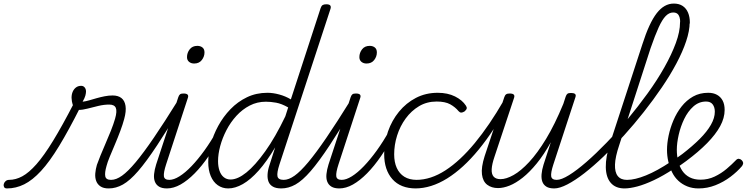

<svg xmlns="http://www.w3.org/2000/svg" viewBox="-220 -1039 4184 1076"><path d="M-181 17Q-193 17 -197 9.5Q-201 2 -199 -7Q-197 -16 -189 -23.5Q-181 -31 -169 -31Q-132 -31 -95 -51Q-58 -71 -16 -118.5Q26 -166 77.5 -250Q129 -334 195 -462L230 -438Q165 -309 111.5 -221Q58 -133 10 -81Q-38 -29 -84.5 -6Q-131 17 -181 17ZM389 17Q360 17 343 5.5Q326 -6 319 -25Q312 -44 314 -67.5Q316 -91 323 -115Q330 -135 342.5 -166Q355 -197 371 -233.5Q387 -270 401.5 -306.5Q416 -343 425 -374Q437 -416 429 -434.5Q421 -453 392 -453Q363 -453 331.5 -445.5Q300 -438 271.5 -430.5Q243 -423 221 -423Q210 -423 201 -431Q192 -439 187 -454Q182 -469 181 -491Q181 -510 187.5 -525Q194 -540 206 -549Q218 -558 235 -558Q247 -558 254.5 -549Q262 -540 262 -526Q262 -517 258.5 -503.5Q255 -490 243 -469Q261 -471 281 -477Q301 -483 322.5 -489Q344 -495 366.5 -499.5Q389 -504 411 -504Q442 -504 460.5 -489.5Q479 -475 483.5 -445.5Q488 -416 476 -372Q468 -342 454 -304.5Q440 -267 424 -229.5Q408 -192 395 -160.5Q382 -129 377 -109Q366 -71 370 -51Q374 -31 402 -31Q412 -31 415.5 -23.5Q419 -16 417.5 -7Q416 2 409 9.5Q402 17 389 17Z M389 17Q378 17 373 9.5Q368 2 369.5 -7Q371 -16 379.5 -23.5Q388 -31 403 -31Q431 -31 464 -54.5Q497 -78 540.5 -130Q584 -182 642 -267Q700 -352 777 -476Q783 -486 792.5 -485Q802 -484 807.5 -476Q813 -468 807 -459Q722 -318 661 -225.5Q600 -133 554 -80Q508 -27 469 -5Q430 17 389 17Z M716 17Q688 17 671.5 7Q655 -3 648 -21Q641 -39 643.5 -63.5Q646 -88 655 -117L779 -494Q783 -506 789 -510.5Q795 -515 808 -515Q825 -515 831 -509Q837 -503 833 -491L711 -118Q696 -72 698.5 -51.5Q701 -31 729 -31Q740 -31 744.5 -23.5Q749 -16 747 -7Q745 2 737.5 9.5Q730 17 716 17ZM868 -683Q851 -683 839.5 -692.5Q828 -702 828 -719Q828 -743 843 -762.5Q858 -782 886 -782Q903 -782 914.5 -773Q926 -764 926 -745Q926 -722 911 -702.5Q896 -683 868 -683Z M715 17Q704 17 699 9.5Q694 2 695.5 -7Q697 -16 705.5 -23.5Q714 -31 729 -31Q754 -31 786 -51Q818 -71 853.5 -108Q889 -145 925.5 -195.5Q962 -246 996 -307Q1001 -316 1010 -315Q1019 -314 1025 -307.5Q1031 -301 1026 -292Q989 -222 950 -165Q911 -108 871 -67.5Q831 -27 792 -5Q753 17 715 17Z M1059 17Q1026 17 1000.5 -1Q975 -19 961 -52.5Q947 -86 947 -131Q947 -177 961 -229.5Q975 -282 1003 -333.5Q1031 -385 1071.5 -427Q1112 -469 1164 -494Q1216 -519 1279 -519Q1310 -519 1345 -509.5Q1380 -500 1410 -482L1577 -994Q1581 -1006 1588 -1010.5Q1595 -1015 1608 -1015Q1626 -1015 1631 -1008Q1636 -1001 1632 -989L1346 -117Q1331 -71 1335 -51Q1339 -31 1370 -31Q1378 -31 1381.5 -23.5Q1385 -16 1383.5 -7Q1382 2 1375.5 9.5Q1369 17 1357 17Q1327 17 1309.5 7Q1292 -3 1285 -20.5Q1278 -38 1279.5 -62.5Q1281 -87 1291 -116L1322 -213Q1275 -134 1229.5 -83Q1184 -32 1141 -7.5Q1098 17 1059 17ZM1072 -33Q1112 -33 1161 -72.5Q1210 -112 1266.5 -191Q1323 -270 1379 -387L1395 -437Q1358 -458 1327.5 -463.5Q1297 -469 1270 -469Q1221 -469 1179.5 -447.5Q1138 -426 1105 -390Q1072 -354 1049 -309.5Q1026 -265 1014 -220Q1002 -175 1002 -136Q1002 -106 1010 -82.5Q1018 -59 1034 -46Q1050 -33 1072 -33Z M1356 17Q1345 17 1340 9.5Q1335 2 1336.5 -7Q1338 -16 1346.5 -23.5Q1355 -31 1370 -31Q1398 -31 1431 -54.5Q1464 -78 1507.5 -130Q1551 -182 1609 -267Q1667 -352 1744 -476Q1750 -486 1759.5 -485Q1769 -484 1774.5 -476Q1780 -468 1774 -459Q1689 -318 1628 -225.5Q1567 -133 1521 -80Q1475 -27 1436 -5Q1397 17 1356 17Z M1682 17Q1654 17 1637.5 7Q1621 -3 1614 -21Q1607 -39 1609.5 -63.5Q1612 -88 1621 -117L1745 -494Q1749 -506 1755 -510.5Q1761 -515 1774 -515Q1791 -515 1797 -509Q1803 -503 1799 -491L1677 -118Q1662 -72 1664.5 -51.5Q1667 -31 1695 -31Q1706 -31 1710.5 -23.5Q1715 -16 1713 -7Q1711 2 1703.5 9.5Q1696 17 1682 17ZM1834 -683Q1817 -683 1805.5 -692.5Q1794 -702 1794 -719Q1794 -743 1809 -762.5Q1824 -782 1852 -782Q1869 -782 1880.5 -773Q1892 -764 1892 -745Q1892 -722 1877 -702.5Q1862 -683 1834 -683Z M1681 17Q1670 17 1665 9.5Q1660 2 1661.5 -7Q1663 -16 1671.5 -23.5Q1680 -31 1695 -31Q1720 -31 1752 -51Q1784 -71 1819.5 -108Q1855 -145 1891.5 -195.5Q1928 -246 1962 -307Q1967 -316 1976 -315Q1985 -314 1991 -307.5Q1997 -301 1992 -292Q1955 -222 1916 -165Q1877 -108 1837 -67.5Q1797 -27 1758 -5Q1719 17 1681 17Z M2111 17Q2025 17 1979 -35Q1933 -87 1933 -175Q1933 -241 1954.5 -302.5Q1976 -364 2016 -413Q2056 -462 2111 -490.5Q2166 -519 2233 -519Q2289 -519 2330 -498.5Q2371 -478 2391 -447Q2397 -438 2395.5 -431Q2394 -424 2384 -415Q2373 -408 2365 -408Q2357 -408 2350 -416Q2331 -439 2303 -454.5Q2275 -470 2227 -470Q2172 -470 2128.5 -444Q2085 -418 2053.5 -375Q2022 -332 2005.5 -279.5Q1989 -227 1989 -174Q1989 -130 2003.5 -98Q2018 -66 2046 -48.5Q2074 -31 2116 -31Q2127 -31 2131.5 -23.5Q2136 -16 2135 -6.5Q2134 3 2127.5 10Q2121 17 2111 17Z M2107 17Q2095 17 2089.5 10Q2084 3 2084.5 -6.5Q2085 -16 2092.5 -23.5Q2100 -31 2113 -31Q2194 -31 2276.5 -84.5Q2359 -138 2441 -237.5Q2523 -337 2602 -474Q2606 -481 2614.5 -479Q2623 -477 2628.5 -470.5Q2634 -464 2629 -455Q2549 -306 2462.5 -200.5Q2376 -95 2286 -39Q2196 17 2107 17Z M2571 15Q2535 15 2510.5 -3.5Q2486 -22 2481 -61.5Q2476 -101 2496 -164L2606 -494Q2610 -506 2616.5 -510.5Q2623 -515 2636 -515Q2653 -515 2659 -509Q2665 -503 2661 -491L2551 -160Q2537 -119 2535.5 -91Q2534 -63 2546.5 -49Q2559 -35 2585 -35Q2617 -35 2658 -58Q2699 -81 2745.5 -131Q2792 -181 2840.5 -261Q2889 -341 2937 -457L2950 -497Q2954 -509 2960 -513.5Q2966 -518 2980 -518Q2996 -518 3002.5 -512.5Q3009 -507 3005 -495L2881 -117Q2866 -71 2869 -51Q2872 -31 2900 -31Q2910 -31 2914 -23.5Q2918 -16 2916.5 -7Q2915 2 2907.5 9.5Q2900 17 2886 17Q2858 17 2842 7Q2826 -3 2819.5 -20.5Q2813 -38 2815 -62.5Q2817 -87 2826 -116L2867 -242Q2828 -172 2788 -123Q2748 -74 2709.5 -43.5Q2671 -13 2636 1Q2601 15 2571 15Z M2886 17Q2873 17 2869 9.5Q2865 2 2868 -7Q2871 -16 2879.5 -23.5Q2888 -31 2900 -31Q2926 -31 2969 -57.5Q3012 -84 3066 -131Q3120 -178 3179.5 -239.5Q3239 -301 3297.5 -371.5Q3356 -442 3409.5 -516Q3463 -590 3503.5 -662Q3544 -734 3567.5 -798Q3591 -862 3591 -913Q3591 -925 3599.5 -931.5Q3608 -938 3618.5 -938Q3629 -938 3637 -931.5Q3645 -925 3645 -913Q3645 -867 3625.5 -808.5Q3606 -750 3571 -684Q3536 -618 3489 -549Q3442 -480 3388 -411.5Q3334 -343 3277 -280Q3220 -217 3163 -162.5Q3106 -108 3054.5 -68Q3003 -28 2959.5 -5.5Q2916 17 2886 17Z M3280 17Q3230 17 3203 -14Q3176 -45 3175 -102Q3174 -159 3198 -234L3380 -791Q3418 -910 3460 -964.5Q3502 -1019 3556 -1019Q3586 -1019 3606 -1005.5Q3626 -992 3636 -968Q3646 -944 3646 -913Q3646 -901 3638 -894.5Q3630 -888 3619.5 -888Q3609 -888 3600.5 -894.5Q3592 -901 3592 -913Q3592 -931 3588 -943.5Q3584 -956 3575.5 -962.5Q3567 -969 3552 -969Q3530 -969 3510.5 -949Q3491 -929 3471 -885Q3451 -841 3426 -769L3250 -225Q3228 -160 3226.5 -117Q3225 -74 3242 -52.5Q3259 -31 3293 -31Q3304 -31 3308.5 -23.5Q3313 -16 3311 -7Q3309 2 3301 9.5Q3293 17 3280 17Z M3279 17Q3267 17 3263 9.5Q3259 2 3262 -7Q3265 -16 3273.5 -23.5Q3282 -31 3295 -31Q3338 -31 3400 -56Q3462 -81 3540 -133Q3547 -137 3553 -134Q3559 -131 3562.5 -123Q3566 -115 3565 -107Q3564 -99 3556 -93Q3497 -54 3445 -29.5Q3393 -5 3351.5 6Q3310 17 3279 17Z M3541 -131Q3557 -142 3572.5 -153.5Q3588 -165 3604 -176Q3661 -220 3701.5 -260.5Q3742 -301 3764 -339.5Q3786 -378 3786 -413Q3786 -438 3774 -454Q3762 -470 3737 -470Q3697 -470 3666 -442.5Q3635 -415 3614.5 -372.5Q3594 -330 3583.5 -283.5Q3573 -237 3573 -200Q3573 -166 3580.5 -135.5Q3588 -105 3604 -81.5Q3620 -58 3645.5 -45Q3671 -32 3706 -32Q3748 -32 3785 -49.5Q3822 -67 3852.5 -93Q3883 -119 3904 -141Q3912 -150 3921 -149Q3930 -148 3937 -141Q3943 -135 3944.5 -127.5Q3946 -120 3939 -109Q3912 -77 3873.5 -48Q3835 -19 3789.5 -1Q3744 17 3695 17Q3660 17 3631.5 5.5Q3603 -6 3581.5 -26Q3560 -46 3546.5 -73.5Q3533 -101 3525.5 -133Q3518 -165 3518 -199Q3518 -236 3527 -279Q3536 -322 3554 -364.5Q3572 -407 3599.5 -442Q3627 -477 3664 -498Q3701 -519 3749 -519Q3778 -519 3798.5 -507.5Q3819 -496 3830 -475Q3841 -454 3841 -423Q3841 -378 3816 -332Q3791 -286 3743 -237Q3695 -188 3625 -136Q3608 -124 3591.5 -112Q3575 -100 3558 -89Z"/></svg>

Font: Playwrite US Trad ExtraLight
Style: Regular
Weight: 250
Designer: Veronika Burian, José Scaglione
Foundry: TypeTogether
Version: Version 1.003